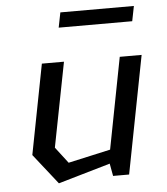

<svg xmlns="http://www.w3.org/2000/svg" viewBox="-53 -775 725 835"><g transform="rotate(-5 310.0 -358.0)"><path d="M238.5 -513.5H142L66 -121L170.5 11.5L398 -54.5L408 0H478L577.5 -513.5H482L405 -115L220.5 -74L166.5 -144.5ZM228.5 -663H549.5L562.5 -728.5H241.5Z"/></g></svg>

Font: Monaspace Krypton
Style: Italic
Weight: 400
Italic angle: -11°
Designer: Riley Cran & the Lettermatic Team
Foundry: Lettermatic
Version: Version 1.101 (Monaspace Krypton)